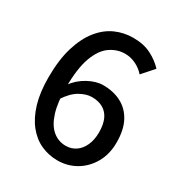

<svg xmlns="http://www.w3.org/2000/svg" viewBox="-159 -758 822 880"><g transform="rotate(30 252.5 -318.5)"><path d="M271 12Q225 12 184 -6.5Q143 -25 112 -63.5Q81 -102 63.5 -160Q46 -218 46 -297Q46 -391 66.5 -458Q87 -525 121.5 -567.5Q156 -610 200 -629.5Q244 -649 293 -649Q348 -649 387.5 -629Q427 -609 455 -579L401 -518Q382 -540 354.5 -553.5Q327 -567 297 -567Q255 -567 218.5 -541.5Q182 -516 160.5 -457Q139 -398 139 -297Q139 -219 155 -167.5Q171 -116 201 -90.5Q231 -65 271 -65Q300 -65 323 -80.5Q346 -96 359.5 -125.5Q373 -155 373 -195Q373 -235 361 -262.5Q349 -290 324.5 -304.5Q300 -319 265 -319Q235 -319 201.5 -300Q168 -281 138 -235L134 -308Q162 -347 203.5 -369.5Q245 -392 282 -392Q337 -392 378.5 -370Q420 -348 443 -304.5Q466 -261 466 -195Q466 -133 439.5 -86.5Q413 -40 369 -14Q325 12 271 12Z"/></g></svg>

Font: Mada Medium
Style: Regular
Weight: 500
Designer: Khaled Hosny
Version: Version 1.5